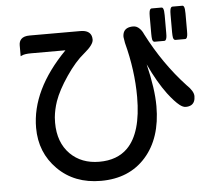

<svg xmlns="http://www.w3.org/2000/svg" viewBox="-57 -854 1114 987"><g transform="rotate(-5 500.0 -360.0)"><path d="M747.6 -749Q747.6 -765.6 749.3 -774.4Q751 -783.2 754.2 -786.4Q757.3 -789.6 760.7 -789.6H811.5Q817.4 -789.6 820.3 -783.2Q824.7 -774.9 824.7 -749V-658.2Q824.7 -641.6 823.5 -635Q822.3 -628.4 821 -625.5Q819.8 -622.6 817.4 -620.1Q814.9 -617.7 811.5 -617.7H760.7Q757.3 -617.7 754.2 -620.8Q751 -624 749.5 -630.4Q747.6 -641.6 747.6 -658.2ZM855 -749Q855 -765.6 856.7 -774.4Q858.4 -783.2 861.6 -786.4Q864.7 -789.6 868.2 -789.6H918.9Q924.8 -789.6 927.7 -783.2Q932.1 -774.9 932.1 -749V-658.2Q932.1 -641.6 930.9 -635Q929.7 -628.4 928.5 -625.5Q927.2 -622.6 924.8 -620.1Q922.4 -617.7 918.9 -617.7H868.2Q864.7 -617.7 861.6 -620.8Q858.4 -624 856.9 -630.4Q855 -641.6 855 -658.2ZM424.8 70.8Q288.1 70.8 201.9 -15.4Q115.7 -101.6 115.7 -229.5Q115.7 -425.3 300.8 -613.8H124Q90.8 -613.8 76.7 -606.9L68.8 -603.5V-659.7Q68.8 -680.2 80.6 -691.9Q94.2 -705.6 124 -705.6H385.7Q431.2 -705.6 441.9 -675.8Q444.8 -667 444.8 -656.2Q444.8 -630.4 395.5 -589.8Q348.6 -551.8 301.3 -482.2Q253.9 -412.6 234.4 -356.9Q220.2 -315.4 216.3 -274.4Q215.3 -254.4 215.3 -247.1Q215.3 -145.5 274.9 -85.4Q333 -27.8 425 -27.8Q517.1 -27.8 570.8 -81.5Q647 -157.7 647 -342.8Q647 -481 608.9 -625L604 -655.8V-656.2Q604 -688.5 627.4 -699.7Q639.6 -705.6 658.2 -705.6Q676.8 -705.6 691.4 -690.4Q702.6 -679.7 710.9 -660.6Q792.5 -502 905.3 -380.9Q940.9 -347.2 940.9 -321.3Q940.9 -289.1 920.9 -276.9Q909.2 -270 891.6 -270Q877.9 -270 860.8 -283.2Q835.9 -302.7 801.3 -348.1Q754.9 -410.2 710.4 -505.4Q741.7 -376.5 741.7 -287.1Q741.7 -122.1 656.2 -25.6Q570.8 70.8 424.8 70.8Z"/></g></svg>

Font: YuPearl-Medium
Style: Medium
Weight: 500
Designer: Max Yao
Foundry: Max-Everyday
Version: Version 1.011; ttfautohint (v1.8.3)